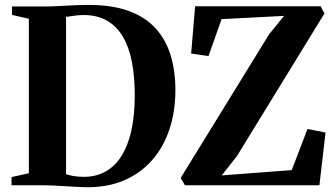

<svg xmlns="http://www.w3.org/2000/svg" viewBox="-20 -770 1396 798"><path d="M333 8Q314 7.5 291 6.2Q268 5 244.5 3.5Q221 2 200.2 1Q179.5 0 165 0H28V-34L100 -50V-692L30 -708V-743H162.5Q193 -743 224.5 -744.8Q256 -746.5 287.2 -748Q318.5 -749.5 348.5 -749.5Q447.5 -749.5 516.2 -724Q585 -698.5 627.5 -651.2Q670 -604 689.5 -539.2Q709 -474.5 709 -396Q709 -306.5 684 -231.8Q659 -157 610.8 -102.8Q562.5 -48.5 492.8 -19.2Q423 10 333 8ZM332 -35Q397 -36 443.5 -74Q490 -112 515 -187.5Q540 -263 540 -375.5Q540 -451.5 528.2 -512.5Q516.5 -573.5 491 -617Q465.5 -660.5 425 -684Q384.5 -707.5 327.5 -707.5Q311.5 -707.5 297.2 -705.8Q283 -704 271.8 -702.2Q260.5 -700.5 254.5 -700V-45.5Q266.5 -42 279.5 -39.5Q292.5 -37 305.8 -36Q319 -35 332 -35ZM748.5 0 731 -30.5 1098.5 -627.5 1160.5 -704 901 -690.5 846.5 -537 774.5 -547.5 791 -744H1312.5L1328.5 -714L964 -120L901.5 -41L1192.5 -63L1258 -234L1333 -219L1307.5 0Z"/></svg>

Font: Merriweather 96pt
Style: Bold
Weight: 700
Version: Version 2.100